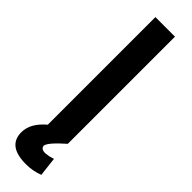

<svg xmlns="http://www.w3.org/2000/svg" viewBox="-313 -698 902 902"><g transform="rotate(45 138.5 -246.5)"><path d="M203 -706V6Q131 69 129 93Q132 114 163 112Q184 110 207 102L218 197Q178 213 131 213Q10 213 10 122Q10 62 73 9V-706Z"/></g></svg>

Font: Repo
Style: DemiBold
Weight: 600
Designer: Stefan Peev
Foundry: Context Ltd
Version: Version 001.000